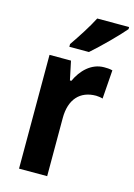

<svg xmlns="http://www.w3.org/2000/svg" viewBox="-117 -894 623 890"><g transform="rotate(15 194.5 -449.0)"><path d="M389 -822V-832H236C213 -787 178 -733 145 -685V-672H239C286 -713 359 -786 389 -822ZM326 -622C264 -622 219 -575 195 -522H188L169 -612H66V-66H201V-345C201 -435 247 -485 324 -485C330 -485 348 -483 356 -480L366 -618C351 -622 336 -622 326 -622Z"/></g></svg>

Font: Noto Sans Malayalam UI Condensed
Style: Bold
Weight: 700
Width: 3
Designer: Jelle Bosma - Monotype Design Team
Foundry: Monotype Imaging Inc.
Version: Version 2.104